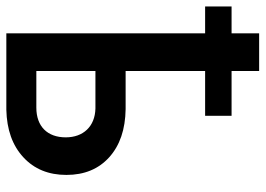

<svg xmlns="http://www.w3.org/2000/svg" viewBox="-152 -702 838 606"><g transform="rotate(90 267.0 -399.0)"><path d="M329.6 -710.9H188V-797.9H69.3V-710.9H-15.6V-627.4H69.3V0H310.5C373 -1.5 422.9 -19 460.4 -53.7C497.6 -87.9 516.1 -133.3 516.1 -189.5C516.1 -246.1 497.6 -291 460.4 -324.7C422.9 -358.4 372.6 -375.5 308.6 -376.5H188V-627.4H329.6ZM306.6 -281.2C363.3 -279.8 397.5 -242.7 397.5 -187.5C397.5 -129.4 362.8 -94.7 303.7 -94.7H188V-281.2Z"/></g></svg>

Font: Roboto Medium
Style: Regular
Weight: 500
Designer: Google
Version: Version 2.137; 2017